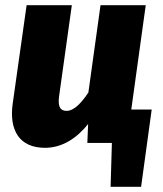

<svg xmlns="http://www.w3.org/2000/svg" viewBox="-20 -553 632 743"><path d="M488 -129 544 -533H369L322 -195C296 -156 267 -124 238 -124C216 -124 202 -136 209 -183L258 -533H83L29 -151C15 -49 55 19 154 19C220 19 276 -17 321 -73L318 0H413L408 170H526L567 -129Z"/></svg>

Font: Fira Sans ExtraBold
Style: Italic
Weight: 800
Italic angle: -8°
Designer: bBox Type GmbH & Carrois Corporate GbR & Edenspiekermann AG
Foundry: bBox Type GmbH & Carrois Corporate GbR & Edenspiekermann AG
Version: Version 4.301;PS 004.301;hotconv 1.0.88;makeotf.lib2.5.64775